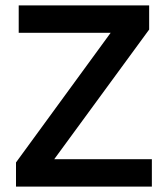

<svg xmlns="http://www.w3.org/2000/svg" viewBox="-20 -688 619 708"><path d="M39 0V-89L388 -567H49V-668H530V-579L180 -101H540V0Z"/></svg>

Font: Gantari SemiBold
Style: Regular
Weight: 600
Designer: Anugrah Pasau
Foundry: Lafontype
Version: Version 1.000; ttfautohint (v1.8.4)